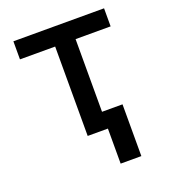

<svg xmlns="http://www.w3.org/2000/svg" viewBox="-133 -642 808 916"><g transform="rotate(-20 271.0 -183.5)"><path d="M40.8 -453.8H219.5V0H322.1V177.9H427.2V-84.9H323.2V-453.8H501.1V-545.5H40.8Z"/></g></svg>

Font: Margiela Sans Medium
Style: Regular
Weight: 500
Designer: Stefan Endress, Andreas Faust
Version: Version 1.100;FEAKit 1.0